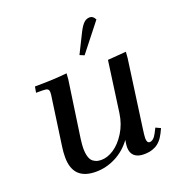

<svg xmlns="http://www.w3.org/2000/svg" viewBox="-120 -742 783 847"><g transform="rotate(-20 271.0 -318.0)"><path d="M58.1 -411.1 63 -439Q150.4 -439 213.9 -445.8L211.9 -418L173.8 -154.8Q169.9 -124.5 169.9 -110.8Q169.9 -85.9 175 -69.6Q180.2 -53.2 189.7 -46.1Q199.2 -39.1 208 -36.6Q216.8 -34.2 229 -34.2Q256.8 -34.2 286.9 -53.7Q316.9 -73.2 341.6 -112.5Q366.2 -151.9 373 -201.2L405.8 -439L492.2 -445.8L490.2 -418L446.8 -104Q441.9 -68.8 441.9 -58.1Q441.9 -35.2 455.1 -35.2Q473.6 -35.2 488.8 -64.9L500 -86.9L522.9 -76.2L512.2 -54.2Q502.9 -35.6 491.2 -23.2Q479.5 -10.7 466.3 -4.4Q453.1 2 440.4 4.4Q427.7 6.8 413.1 6.8Q384.3 6.8 368.7 -7.1Q353 -21 353 -47.9Q353 -58.6 356.9 -81.1Q326.2 -39.1 281.5 -16.1Q236.8 6.8 188 6.8Q81.1 6.8 81.1 -100.1Q81.1 -124.5 85 -149.9L115.2 -363.8Q118.2 -380.9 118.2 -391.1Q118.2 -402.8 111.8 -407Q105.5 -411.1 87.9 -411.1ZM294.9 -502 340.8 -594.2Q354.5 -621.1 366.5 -632.1Q378.4 -643.1 394 -643.1Q409.7 -643.1 418.9 -624L315.9 -493.2Z"/></g></svg>

Font: Dihjauti S
Style: Bold Italic
Weight: 700
Italic angle: -9°
Designer: T. Christopher White
Version: Version 3.0.0